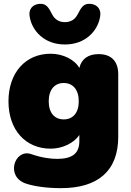

<svg xmlns="http://www.w3.org/2000/svg" viewBox="-20 -785 678 997"><path d="M297 192C488 192 594 103 594 -75V-399C594 -467 558 -504 492 -504C438 -504 403 -479 392 -432C368 -475 308 -506 243 -506C113 -506 24 -408 24 -259C24 -110 113 -13 243 -13C304 -13 364 -42 392 -84V-52C392 13 354 40 276 40C245 40 199 35 141 15C56 -14 5 134 117 169C160 183 224 192 297 192ZM311 -165C264 -165 233 -198 233 -259C233 -320 264 -354 311 -354C358 -354 389 -320 389 -259C389 -198 358 -165 311 -165ZM317 -554C427 -554 487 -628 499 -694C509 -736 485 -762 450 -765C414 -768 402 -747 383 -710C369 -683 346 -670 317 -670C288 -670 265 -683 251 -710C232 -747 220 -768 184 -765C149 -762 125 -736 135 -694C147 -628 207 -554 317 -554Z"/></svg>

Font: SN Pro Black
Style: Regular
Weight: 900
Designer: Tobias Whetton
Foundry: Supernotes
Version: Version 1.001;Glyphs 3.2 (3249)